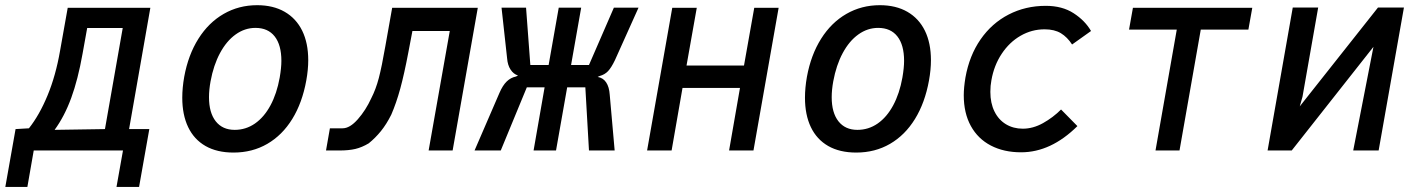

<svg xmlns="http://www.w3.org/2000/svg" viewBox="-48 -580 5468 740"><path d="M12 -82.5 63.5 -85.5Q104 -136.5 135.5 -212.8Q167 -289 183.5 -384.5L213 -550H531.5L449.5 -82.5H527.5L488 140.5H401L426 0H82L57.5 140.5H-27.5ZM356.5 -82.5 425 -472H288L270 -372Q252.5 -273.5 226.5 -202.5Q200.5 -131.5 162.5 -79.5Z M654.5 -203.5Q654.5 -241.5 662 -284Q677.5 -368.5 716.8 -430.8Q756 -493 814.2 -526.5Q872.5 -560 943 -560Q1005 -560 1049.2 -534.5Q1093.5 -509 1116.8 -461.5Q1140 -414 1140 -348Q1140 -311.5 1132.5 -270Q1117 -184 1078.5 -121.5Q1040 -59 982.2 -25.5Q924.5 8 852 8Q788.5 8 744.2 -17.2Q700 -42.5 677.2 -90Q654.5 -137.5 654.5 -203.5ZM1030 -281Q1036.5 -319 1036.5 -345.5Q1036.5 -406.5 1010.8 -439.5Q985 -472.5 936.5 -472.5Q895.5 -472.5 860.2 -447.2Q825 -422 800 -375.5Q775 -329 763.5 -266.5Q757.5 -233.5 757.5 -205.5Q757.5 -145.5 783.5 -112.5Q809.5 -79.5 856.5 -79.5Q899.5 -79.5 934.8 -104Q970 -128.5 994.5 -174Q1019 -219.5 1030 -281Z M1223.5 -85.5H1272.5Q1300.5 -85.5 1331.2 -120.5Q1362 -155.5 1383 -201.5Q1400.5 -235.5 1412 -279.2Q1423.5 -323 1437 -401L1463.5 -550H1793.5L1696.5 0H1604L1685.5 -460.5H1541.5L1526 -379Q1510 -294.5 1494.8 -238.8Q1479.5 -183 1460 -138Q1441.5 -101 1420 -74.5Q1398.5 -48 1373 -27.5Q1347 -12 1321.8 -6Q1296.5 0 1260.5 0H1208.5Z M1940.5 -285 1948.5 -289Q1931 -294.5 1919.8 -311.8Q1908.5 -329 1906.5 -355L1885 -550.5H1979.5L1996 -329.5H2066.5L2105.5 -550.5H2192L2153 -329.5H2222L2318 -550.5H2413L2322 -348Q2308 -319 2295.5 -305.8Q2283 -292.5 2263 -287L2255.5 -283.5Q2276.5 -280 2288.2 -262.5Q2300 -245 2302 -215L2321 0H2222L2208 -243.5H2138L2095 0H2008.5L2051 -243.5H1982.5L1882 0H1781L1877 -222Q1889.5 -251 1905 -266Q1920.5 -281 1940.5 -285Z M2543 -550H2637.5L2598 -327.5H2819.5L2859 -550H2953L2856 0H2762L2804 -241H2582.5L2540.5 0H2446Z M3054.5 -203.5Q3054.5 -241.5 3062 -284Q3077.5 -368.5 3116.8 -430.8Q3156 -493 3214.2 -526.5Q3272.5 -560 3343 -560Q3405 -560 3449.2 -534.5Q3493.5 -509 3516.8 -461.5Q3540 -414 3540 -348Q3540 -311.5 3532.5 -270Q3517 -184 3478.5 -121.5Q3440 -59 3382.2 -25.5Q3324.5 8 3252 8Q3188.5 8 3144.2 -17.2Q3100 -42.5 3077.2 -90Q3054.5 -137.5 3054.5 -203.5ZM3430 -281Q3436.5 -319 3436.5 -345.5Q3436.5 -406.5 3410.8 -439.5Q3385 -472.5 3336.5 -472.5Q3295.5 -472.5 3260.2 -447.2Q3225 -422 3200 -375.5Q3175 -329 3163.5 -266.5Q3157.5 -233.5 3157.5 -205.5Q3157.5 -145.5 3183.5 -112.5Q3209.5 -79.5 3256.5 -79.5Q3299.5 -79.5 3334.8 -104Q3370 -128.5 3394.5 -174Q3419 -219.5 3430 -281Z M3666.5 -213Q3666.5 -242.5 3673 -281.5Q3688 -365.5 3731.2 -428Q3774.5 -490.5 3839.5 -524Q3904.5 -557.5 3982.5 -557.5Q4046 -557.5 4090 -529Q4134 -500.5 4157 -460.5L4084 -408.5Q4065.5 -437 4040.8 -452Q4016 -467 3978 -467Q3928.5 -467 3885.5 -442.2Q3842.5 -417.5 3812.8 -372.8Q3783 -328 3773 -270.5Q3769 -250 3769 -226Q3769 -182.5 3784.8 -150.5Q3800.5 -118.5 3829 -101.2Q3857.5 -84 3894 -84Q3933.5 -84 3972 -105.5Q4010.5 -127 4041.5 -158L4104.5 -94Q4002.5 7 3887.5 7Q3821 7 3771 -19Q3721 -45 3693.8 -94.5Q3666.5 -144 3666.5 -213Z M4487.5 -466H4303.5L4318.5 -550H4778.5L4763.5 -466H4580L4498 0H4405.5Z M4934.5 -551H5032.5L4972 -207L4961.5 -170L5263 -551H5363L5265.5 0H5167.5L5245.5 -399.5L4930.5 0H4837.5Z"/></svg>

Font: JuliaMono Medium
Style: Italic
Weight: 500
Italic angle: -9°
Monospace: yes
Designer: cormullion
Foundry: corm
Version: Version 0.054; ttfautohint (v1.8.4)